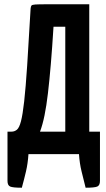

<svg xmlns="http://www.w3.org/2000/svg" viewBox="-20 -720 497 897"><path d="M82 157Q40 157 27.5 151.5Q15 146 15 125V-105H34Q48 -105 59 -114Q70 -123 78 -153.5Q86 -184 93 -246.5Q100 -309 107 -414.5Q114 -520 123 -680Q124 -690 127 -694Q130 -698 145 -699Q160 -700 195 -700H397V-105H447V125Q447 146 434.5 151.5Q422 157 380 157Q370 117 361 80.5Q352 44 349 0H113Q110 44 101.5 80.5Q93 117 82 157ZM167 -105H285V-595H230Q224 -498 217.5 -421Q211 -344 204 -284.5Q197 -225 188 -181Q179 -137 167 -105Z"/></svg>

Font: Yanone Kaffeesatz ExtraLight
Style: Regular
Weight: 200
Designer: Yanone (Cyrillic: Daniel Pouzeot, Huerta Tipografica, and Cyreal)
Foundry: Yanone
Version: Version 2.003